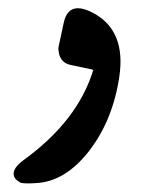

<svg xmlns="http://www.w3.org/2000/svg" viewBox="-20 -203 339 455"><path d="M131 -149Q143 -205 205 -170Q278 -128 263 -23Q248 81 191 155Q134 228 64 231Q33 233 27 229Q19 224 16 220Q3 201 35 177Q164 84 201 -37Q197 -39 195 -39L148 -49Q126 -53 120 -75Q119 -80 118.5 -84.5Q118 -89 119 -93Z"/></svg>

Font: Amiri
Style: Bold
Weight: 700
Designer: Khaled Hosny
Version: Version 0.113